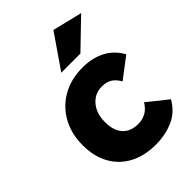

<svg xmlns="http://www.w3.org/2000/svg" viewBox="-223 -845 950 950"><g transform="rotate(-45 252.0 -370.0)"><path d="M292 10Q213 10 155 -20.5Q97 -51 65 -108Q33 -165 33 -244Q33 -325 67.5 -386.5Q102 -448 163 -482.5Q224 -517 305 -517Q371 -517 422 -491Q473 -465 504 -410L396 -328Q380 -357 358.5 -370Q337 -383 305 -383Q256 -383 224 -345.5Q192 -308 192 -247Q192 -188 220.5 -156Q249 -124 303 -124Q332 -124 356.5 -137.5Q381 -151 398 -180L503 -96Q469 -38 413.5 -14Q358 10 292 10ZM212 -573 334 -750 490 -712 346 -573Z"/></g></svg>

Font: Livvic
Style: Bold
Weight: 700
Designer: Jacques Le Bailly, Baron von Fonthausen
Version: Version 1.001; ttfautohint (v1.8.2)